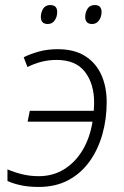

<svg xmlns="http://www.w3.org/2000/svg" viewBox="-20 -737 495 767"><path d="M134.8 9.8Q93.8 9.8 62.5 2.9Q31.2 -3.9 9.8 -14.2V-60.5Q36.6 -48.8 68.1 -41Q99.6 -33.2 134.8 -33.2Q191.4 -33.2 236.1 -60.8Q280.8 -88.4 310.1 -137.5Q339.4 -186.5 349.6 -251H90.3L99.1 -294.4H354.5Q355 -302.2 355.5 -310.5Q356 -318.8 356 -327.1Q356 -402.3 319.3 -450Q282.7 -497.6 206.5 -497.6Q173.8 -497.6 144.8 -490Q115.7 -482.4 89.8 -469.2L74.7 -508.3Q102.1 -522 136 -531.2Q169.9 -540.5 210.4 -540.5Q276.4 -540.5 319.8 -513.2Q363.3 -485.8 384.8 -438Q406.2 -390.1 406.2 -329.1Q406.2 -262.2 389.2 -201.2Q372.1 -140.1 338.1 -92.5Q304.2 -44.9 253.4 -17.6Q202.6 9.8 134.8 9.8ZM348.1 -641.1Q320.3 -641.1 320.3 -669.9Q320.3 -686.5 329.3 -701.7Q338.4 -716.8 358.9 -716.8Q385.7 -716.8 385.7 -689Q385.7 -669.9 375.5 -655.5Q365.2 -641.1 348.1 -641.1ZM170.9 -641.1Q143.1 -641.1 143.1 -669.9Q143.1 -686.5 152.1 -701.7Q161.1 -716.8 180.7 -716.8Q208.5 -716.8 208.5 -689Q208.5 -669.9 198.5 -655.5Q188.5 -641.1 170.9 -641.1Z"/></svg>

Font: Open Sans Light
Style: Italic
Weight: 300
Italic angle: -12°
Designer: Monotype Design Team
Foundry: Monotype Imaging Inc.
Version: Version 3.003; ttfautohint (v1.8.4)